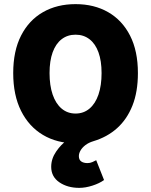

<svg xmlns="http://www.w3.org/2000/svg" viewBox="-20 -682 732 930"><path d="M364 228Q307 228 267.5 201Q228 174 228 126Q228 87 252 52Q276 17 304 -2L346 12Q256 12 188 -28.5Q120 -69 82 -145Q44 -221 44 -328Q44 -435 82 -509.5Q120 -584 188 -623Q256 -662 346 -662Q436 -662 504 -623Q572 -584 610 -509.5Q648 -435 648 -328Q648 -237 621.5 -170.5Q595 -104 547 -61Q499 -18 432 2Q409 9 393.5 21Q378 33 370 47Q362 61 362 74Q362 92 373.5 100Q385 108 404 108Q416 108 427.5 103Q439 98 446 94L484 190Q462 206 428 217Q394 228 364 228ZM346 -132Q385 -132 413.5 -156Q442 -180 457 -224Q472 -268 472 -328Q472 -387 457 -428.5Q442 -470 413.5 -492Q385 -514 346 -514Q307 -514 278.5 -492Q250 -470 235 -428.5Q220 -387 220 -328Q220 -268 235 -224Q250 -180 278.5 -156Q307 -132 346 -132Z"/></svg>

Font: Source Sans 3 Black
Style: Regular
Weight: 900
Designer: Paul D. Hunt
Foundry: Adobe
Version: Version 3.046;hotconv 1.0.118;makeotfexe 2.5.65603